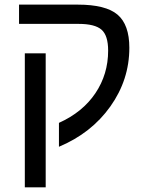

<svg xmlns="http://www.w3.org/2000/svg" viewBox="-20 -619 640 827"><path d="M176.8 -389.2V188H86.9V-389.2ZM62 -599.1H314.9Q435.5 -599.1 486.3 -555.9Q537.1 -512.7 537.1 -413.1Q537.1 -275.4 455.3 -160.4Q373.5 -45.4 233.9 13.2V-89.8Q335.9 -135.7 390.9 -217.5Q445.8 -299.3 445.8 -400.9Q445.8 -466.3 417.2 -491.2Q388.7 -516.1 318.8 -516.1H62Z"/></svg>

Font: Cousine
Style: Regular
Weight: 400
Monospace: yes
Designer: Steve Matteson
Foundry: Ascender Corporation
Version: Version 1.20